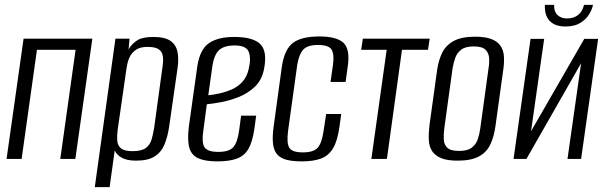

<svg xmlns="http://www.w3.org/2000/svg" viewBox="-20 -654 2499 790"><path d="M7 0 77 -495H360L290 0H228L291 -449H132L69 0Z M370 116 455 -495H513L509 -451Q521 -472 543 -487Q565 -502 611 -502Q658 -502 681 -486Q704 -470 710 -442Q716 -414 711 -377L676 -133Q670 -92 657 -60Q644 -28 616.5 -10.5Q589 7 540 7Q502 7 481 -5Q460 -17 452 -35L431 116ZM526 -32Q563 -32 580.5 -45.5Q598 -59 604 -81Q610 -103 614 -126L647 -367Q650 -385 651 -402Q652 -419 647.5 -432.5Q643 -446 629 -453.5Q615 -461 587 -461Q559 -461 542.5 -451Q526 -441 517 -425.5Q508 -410 504 -391Q500 -372 498 -355L464 -119Q461 -95 462.5 -75Q464 -55 478 -43.5Q492 -32 526 -32Z M874 10Q826 10 797.5 -2Q769 -14 759.5 -44.5Q750 -75 757 -133L792 -382Q803 -452 840.5 -477Q878 -502 943 -502Q1022 -502 1051.5 -472Q1081 -442 1066 -368Q1057 -324 1028.5 -297Q1000 -270 962.5 -255Q925 -240 889 -233.5Q853 -227 831 -225L817 -119Q809 -69 821 -49Q833 -29 878 -29Q922 -29 939.5 -48Q957 -67 964 -118L972 -178H1034L1027 -126Q1019 -71 1002.5 -42Q986 -13 955 -1.5Q924 10 874 10ZM837 -262Q857 -264 882.5 -269.5Q908 -275 933.5 -286Q959 -297 977.5 -317.5Q996 -338 1003 -369Q1014 -414 1003.5 -440.5Q993 -467 946 -467Q902 -467 881 -447.5Q860 -428 853 -376Z M1222 10Q1186 10 1161 4Q1136 -2 1121.5 -17.5Q1107 -33 1103.5 -61.5Q1100 -90 1106 -134L1140 -382Q1151 -452 1186 -478Q1221 -504 1294 -504Q1365 -504 1393 -478Q1421 -452 1411 -382L1402 -317H1340L1350 -387Q1356 -430 1344.5 -449.5Q1333 -469 1288 -469Q1245 -469 1227.5 -449.5Q1210 -430 1203 -387L1165 -113Q1159 -65 1170.5 -46Q1182 -27 1226 -27Q1270 -27 1287 -46Q1304 -65 1311 -113L1322 -185H1384L1377 -134Q1369 -75 1350.5 -44Q1332 -13 1300.5 -1.5Q1269 10 1222 10Z M1508 0 1571 -449H1466L1473 -495H1748L1741 -449H1634L1572 0Z M1863 7Q1821 7 1796 -3Q1771 -13 1758.5 -31.5Q1746 -50 1744.5 -77Q1743 -104 1747 -138L1779 -369Q1785 -408 1800 -438Q1815 -468 1847 -485.5Q1879 -503 1935 -503Q1977 -503 2002.5 -493Q2028 -483 2040 -464.5Q2052 -446 2053.5 -422Q2055 -398 2051 -369L2019 -138Q2013 -92 1997.5 -59.5Q1982 -27 1950 -10Q1918 7 1863 7ZM1869 -33Q1903 -33 1920.5 -46Q1938 -59 1945.5 -80.5Q1953 -102 1956 -125L1990 -372Q1994 -395 1992.5 -415.5Q1991 -436 1977.5 -449.5Q1964 -463 1929 -463Q1895 -463 1877.5 -449.5Q1860 -436 1853 -415.5Q1846 -395 1842 -372L1808 -125Q1805 -102 1806 -80.5Q1807 -59 1820.5 -46Q1834 -33 1869 -33Z M2093 0 2163 -494H2219L2165 -114L2384 -494H2441L2371 0H2315L2371 -394Q2314 -295 2258.5 -197Q2203 -99 2146 0ZM2307 -545Q2279 -545 2261 -554Q2243 -563 2234.5 -577Q2226 -591 2223.5 -606Q2221 -621 2222 -634H2260Q2259 -606 2274 -592Q2289 -578 2313 -578Q2339 -578 2357.5 -591.5Q2376 -605 2383 -634H2420Q2416 -614 2403 -593.5Q2390 -573 2366.5 -559Q2343 -545 2307 -545Z"/></svg>

Font: Alumni Sans
Style: Italic
Weight: 400
Italic angle: -8°
Version: Version 1.016